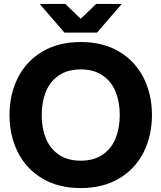

<svg xmlns="http://www.w3.org/2000/svg" viewBox="-20 -946 822 978"><path d="M28.4 -360.1Q28.4 -463.6 70.4 -548.4Q112.4 -633.2 194.7 -682.6Q277 -732 391.2 -732Q505.4 -732 587.7 -682.6Q670 -633.2 712 -548.3Q754 -463.4 754 -359.9Q754 -256.4 712 -171.6Q670 -86.8 587.7 -37.4Q505.4 12 391.2 12Q277 12 194.7 -37.4Q112.4 -86.8 70.4 -171.7Q28.4 -256.6 28.4 -360.1ZM590 -360.1Q590 -425.8 569.1 -478.1Q548.2 -530.4 503.4 -561.4Q458.6 -592.4 391.2 -592.4Q323.8 -592.4 279 -561.4Q234.2 -530.4 213.3 -478Q192.4 -425.5 192.4 -359.9Q192.4 -294.2 213.3 -241.9Q234.2 -189.6 279 -158.6Q323.8 -127.6 391.2 -127.6Q458.6 -127.6 503.4 -158.6Q548.2 -189.6 569.1 -242Q590 -294.5 590 -360.1ZM182 -926H312.4L391.2 -850.4L470 -926H600.4L474.2 -780H308.2Z"/></svg>

Font: Aspekta Variable
Style: Regular
Weight: 400
Designer: Ivo Dolenc
Version: Version 2.100